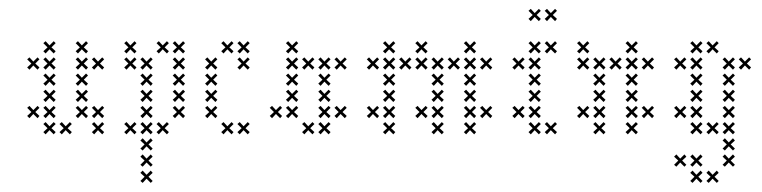

<svg xmlns="http://www.w3.org/2000/svg" viewBox="-20 -301 1683 424"><path d="M102.9 -152.1 93.6 -160.7 102.9 -170 98.6 -174.3 89.3 -165 80.7 -174.3 75.7 -170 85 -160.7 75.7 -152.1 80.7 -147.1 89.3 -156.4 98.6 -147.1ZM102.9 -116.4 93.6 -125 102.9 -134.3 98.6 -138.6 89.3 -129.3 80.7 -138.6 75.7 -134.3 85 -125 75.7 -116.4 80.7 -111.4 89.3 -120.7 98.6 -111.4ZM102.9 -80.7 93.6 -89.3 102.9 -98.6 98.6 -102.9 89.3 -93.6 80.7 -102.9 75.7 -98.6 85 -89.3 75.7 -80.7 80.7 -75.7 89.3 -85 98.6 -75.7ZM102.9 -45 93.6 -53.6 102.9 -62.9 98.6 -67.1 89.3 -57.9 80.7 -67.1 75.7 -62.9 85 -53.6 75.7 -45 80.7 -40 89.3 -49.3 98.6 -40ZM102.9 -9.3 93.6 -17.9 102.9 -27.1 98.6 -31.4 89.3 -22.1 80.7 -31.4 75.7 -27.1 85 -17.9 75.7 -9.3 80.7 -4.3 89.3 -13.6 98.6 -4.3ZM67.1 -45 57.9 -53.6 67.1 -62.9 62.9 -67.1 53.6 -57.9 45 -67.1 40 -62.9 49.3 -53.6 40 -45 45 -40 53.6 -49.3 62.9 -40ZM174.3 -45 165 -53.6 174.3 -62.9 170 -67.1 160.7 -57.9 152.1 -67.1 147.1 -62.9 156.4 -53.6 147.1 -45 152.1 -40 160.7 -49.3 170 -40ZM210 -9.3 200.7 -17.9 210 -27.1 205.7 -31.4 196.4 -22.1 187.9 -31.4 182.9 -27.1 192.1 -17.9 182.9 -9.3 187.9 -4.3 196.4 -13.6 205.7 -4.3ZM174.3 -80.7 165 -89.3 174.3 -98.6 170 -102.9 160.7 -93.6 152.1 -102.9 147.1 -98.6 156.4 -89.3 147.1 -80.7 152.1 -75.7 160.7 -85 170 -75.7ZM174.3 -116.4 165 -125 174.3 -134.3 170 -138.6 160.7 -129.3 152.1 -138.6 147.1 -134.3 156.4 -125 147.1 -116.4 152.1 -111.4 160.7 -120.7 170 -111.4ZM174.3 -152.1 165 -160.7 174.3 -170 170 -174.3 160.7 -165 152.1 -174.3 147.1 -170 156.4 -160.7 147.1 -152.1 152.1 -147.1 160.7 -156.4 170 -147.1ZM210 -152.1 200.7 -160.7 210 -170 205.7 -174.3 196.4 -165 187.9 -174.3 182.9 -170 192.1 -160.7 182.9 -152.1 187.9 -147.1 196.4 -156.4 205.7 -147.1ZM174.3 -187.9 165 -196.4 174.3 -205.7 170 -210 160.7 -200.7 152.1 -210 147.1 -205.7 156.4 -196.4 147.1 -187.9 152.1 -182.9 160.7 -192.1 170 -182.9ZM102.9 -187.9 93.6 -196.4 102.9 -205.7 98.6 -210 89.3 -200.7 80.7 -210 75.7 -205.7 85 -196.4 75.7 -187.9 80.7 -182.9 89.3 -192.1 98.6 -182.9ZM67.1 -152.1 57.9 -160.7 67.1 -170 62.9 -174.3 53.6 -165 45 -174.3 40 -170 49.3 -160.7 40 -152.1 45 -147.1 53.6 -156.4 62.9 -147.1ZM138.6 -9.3 129.3 -17.9 138.6 -27.1 134.3 -31.4 125 -22.1 116.4 -31.4 111.4 -27.1 120.7 -17.9 111.4 -9.3 116.4 -4.3 125 -13.6 134.3 -4.3ZM210 -45 200.7 -53.6 210 -62.9 205.7 -67.1 196.4 -57.9 187.9 -67.1 182.9 -62.9 192.1 -53.6 182.9 -45 187.9 -40 196.4 -49.3 205.7 -40Z M317.1 -116.4 307.9 -125 317.1 -134.3 312.9 -138.6 303.6 -129.3 295 -138.6 290 -134.3 299.3 -125 290 -116.4 295 -111.4 303.6 -120.7 312.9 -111.4ZM317.1 -80.7 307.9 -89.3 317.1 -98.6 312.9 -102.9 303.6 -93.6 295 -102.9 290 -98.6 299.3 -89.3 290 -80.7 295 -75.7 303.6 -85 312.9 -75.7ZM317.1 -45 307.9 -53.6 317.1 -62.9 312.9 -67.1 303.6 -57.9 295 -67.1 290 -62.9 299.3 -53.6 290 -45 295 -40 303.6 -49.3 312.9 -40ZM317.1 -9.3 307.9 -17.9 317.1 -27.1 312.9 -31.4 303.6 -22.1 295 -31.4 290 -27.1 299.3 -17.9 290 -9.3 295 -4.3 303.6 -13.6 312.9 -4.3ZM281.4 -9.3 272.1 -17.9 281.4 -27.1 277.1 -31.4 267.9 -22.1 259.3 -31.4 254.3 -27.1 263.6 -17.9 254.3 -9.3 259.3 -4.3 267.9 -13.6 277.1 -4.3ZM352.9 -9.3 343.6 -17.9 352.9 -27.1 348.6 -31.4 339.3 -22.1 330.7 -31.4 325.7 -27.1 335 -17.9 325.7 -9.3 330.7 -4.3 339.3 -13.6 348.6 -4.3ZM317.1 27.1 307.9 17.9 317.1 9.3 312.9 4.3 303.6 13.6 295 4.3 290 9.3 299.3 17.9 290 27.1 295 31.4 303.6 22.1 312.9 31.4ZM317.1 62.9 307.9 53.6 317.1 45 312.9 40 303.6 49.3 295 40 290 45 299.3 53.6 290 62.9 295 67.1 303.6 57.9 312.9 67.1ZM317.1 98.6 307.9 89.3 317.1 80.7 312.9 75.7 303.6 85 295 75.7 290 80.7 299.3 89.3 290 98.6 295 102.9 303.6 93.6 312.9 102.9ZM317.1 -152.1 307.9 -160.7 317.1 -170 312.9 -174.3 303.6 -165 295 -174.3 290 -170 299.3 -160.7 290 -152.1 295 -147.1 303.6 -156.4 312.9 -147.1ZM281.4 -187.9 272.1 -196.4 281.4 -205.7 277.1 -210 267.9 -200.7 259.3 -210 254.3 -205.7 263.6 -196.4 254.3 -187.9 259.3 -182.9 267.9 -192.1 277.1 -182.9ZM281.4 -152.1 272.1 -160.7 281.4 -170 277.1 -174.3 267.9 -165 259.3 -174.3 254.3 -170 263.6 -160.7 254.3 -152.1 259.3 -147.1 267.9 -156.4 277.1 -147.1ZM352.9 -187.9 343.6 -196.4 352.9 -205.7 348.6 -210 339.3 -200.7 330.7 -210 325.7 -205.7 335 -196.4 325.7 -187.9 330.7 -182.9 339.3 -192.1 348.6 -182.9ZM388.6 -187.9 379.3 -196.4 388.6 -205.7 384.3 -210 375 -200.7 366.4 -210 361.4 -205.7 370.7 -196.4 361.4 -187.9 366.4 -182.9 375 -192.1 384.3 -182.9ZM388.6 -152.1 379.3 -160.7 388.6 -170 384.3 -174.3 375 -165 366.4 -174.3 361.4 -170 370.7 -160.7 361.4 -152.1 366.4 -147.1 375 -156.4 384.3 -147.1ZM388.6 -116.4 379.3 -125 388.6 -134.3 384.3 -138.6 375 -129.3 366.4 -138.6 361.4 -134.3 370.7 -125 361.4 -116.4 366.4 -111.4 375 -120.7 384.3 -111.4ZM388.6 -80.7 379.3 -89.3 388.6 -98.6 384.3 -102.9 375 -93.6 366.4 -102.9 361.4 -98.6 370.7 -89.3 361.4 -80.7 366.4 -75.7 375 -85 384.3 -75.7ZM388.6 -45 379.3 -53.6 388.6 -62.9 384.3 -67.1 375 -57.9 366.4 -67.1 361.4 -62.9 370.7 -53.6 361.4 -45 366.4 -40 375 -49.3 384.3 -40Z M495.7 -9.3 486.4 -17.9 495.7 -27.1 491.4 -31.4 482.1 -22.1 473.6 -31.4 468.6 -27.1 477.9 -17.9 468.6 -9.3 473.6 -4.3 482.1 -13.6 491.4 -4.3ZM460 -45 450.7 -53.6 460 -62.9 455.7 -67.1 446.4 -57.9 437.9 -67.1 432.9 -62.9 442.1 -53.6 432.9 -45 437.9 -40 446.4 -49.3 455.7 -40ZM460 -80.7 450.7 -89.3 460 -98.6 455.7 -102.9 446.4 -93.6 437.9 -102.9 432.9 -98.6 442.1 -89.3 432.9 -80.7 437.9 -75.7 446.4 -85 455.7 -75.7ZM460 -116.4 450.7 -125 460 -134.3 455.7 -138.6 446.4 -129.3 437.9 -138.6 432.9 -134.3 442.1 -125 432.9 -116.4 437.9 -111.4 446.4 -120.7 455.7 -111.4ZM460 -152.1 450.7 -160.7 460 -170 455.7 -174.3 446.4 -165 437.9 -174.3 432.9 -170 442.1 -160.7 432.9 -152.1 437.9 -147.1 446.4 -156.4 455.7 -147.1ZM495.7 -187.9 486.4 -196.4 495.7 -205.7 491.4 -210 482.1 -200.7 473.6 -210 468.6 -205.7 477.9 -196.4 468.6 -187.9 473.6 -182.9 482.1 -192.1 491.4 -182.9ZM531.4 -187.9 522.1 -196.4 531.4 -205.7 527.1 -210 517.9 -200.7 509.3 -210 504.3 -205.7 513.6 -196.4 504.3 -187.9 509.3 -182.9 517.9 -192.1 527.1 -182.9ZM531.4 -152.1 522.1 -160.7 531.4 -170 527.1 -174.3 517.9 -165 509.3 -174.3 504.3 -170 513.6 -160.7 504.3 -152.1 509.3 -147.1 517.9 -156.4 527.1 -147.1ZM531.4 -9.3 522.1 -17.9 531.4 -27.1 527.1 -31.4 517.9 -22.1 509.3 -31.4 504.3 -27.1 513.6 -17.9 504.3 -9.3 509.3 -4.3 517.9 -13.6 527.1 -4.3Z M638.6 -45 629.3 -53.6 638.6 -62.9 634.3 -67.1 625 -57.9 616.4 -67.1 611.4 -62.9 620.7 -53.6 611.4 -45 616.4 -40 625 -49.3 634.3 -40ZM638.6 -80.7 629.3 -89.3 638.6 -98.6 634.3 -102.9 625 -93.6 616.4 -102.9 611.4 -98.6 620.7 -89.3 611.4 -80.7 616.4 -75.7 625 -85 634.3 -75.7ZM638.6 -116.4 629.3 -125 638.6 -134.3 634.3 -138.6 625 -129.3 616.4 -138.6 611.4 -134.3 620.7 -125 611.4 -116.4 616.4 -111.4 625 -120.7 634.3 -111.4ZM674.3 -9.3 665 -17.9 674.3 -27.1 670 -31.4 660.7 -22.1 652.1 -31.4 647.1 -27.1 656.4 -17.9 647.1 -9.3 652.1 -4.3 660.7 -13.6 670 -4.3ZM710 -9.3 700.7 -17.9 710 -27.1 705.7 -31.4 696.4 -22.1 687.9 -31.4 682.9 -27.1 692.1 -17.9 682.9 -9.3 687.9 -4.3 696.4 -13.6 705.7 -4.3ZM710 -152.1 700.7 -160.7 710 -170 705.7 -174.3 696.4 -165 687.9 -174.3 682.9 -170 692.1 -160.7 682.9 -152.1 687.9 -147.1 696.4 -156.4 705.7 -147.1ZM638.6 -152.1 629.3 -160.7 638.6 -170 634.3 -174.3 625 -165 616.4 -174.3 611.4 -170 620.7 -160.7 611.4 -152.1 616.4 -147.1 625 -156.4 634.3 -147.1ZM710 -116.4 700.7 -125 710 -134.3 705.7 -138.6 696.4 -129.3 687.9 -138.6 682.9 -134.3 692.1 -125 682.9 -116.4 687.9 -111.4 696.4 -120.7 705.7 -111.4ZM710 -80.7 700.7 -89.3 710 -98.6 705.7 -102.9 696.4 -93.6 687.9 -102.9 682.9 -98.6 692.1 -89.3 682.9 -80.7 687.9 -75.7 696.4 -85 705.7 -75.7ZM710 -45 700.7 -53.6 710 -62.9 705.7 -67.1 696.4 -57.9 687.9 -67.1 682.9 -62.9 692.1 -53.6 682.9 -45 687.9 -40 696.4 -49.3 705.7 -40ZM745.7 -152.1 736.4 -160.7 745.7 -170 741.4 -174.3 732.1 -165 723.6 -174.3 718.6 -170 727.9 -160.7 718.6 -152.1 723.6 -147.1 732.1 -156.4 741.4 -147.1ZM674.3 -152.1 665 -160.7 674.3 -170 670 -174.3 660.7 -165 652.1 -174.3 647.1 -170 656.4 -160.7 647.1 -152.1 652.1 -147.1 660.7 -156.4 670 -147.1ZM602.9 -45 593.6 -53.6 602.9 -62.9 598.6 -67.1 589.3 -57.9 580.7 -67.1 575.7 -62.9 585 -53.6 575.7 -45 580.7 -40 589.3 -49.3 598.6 -40ZM638.6 -187.9 629.3 -196.4 638.6 -205.7 634.3 -210 625 -200.7 616.4 -210 611.4 -205.7 620.7 -196.4 611.4 -187.9 616.4 -182.9 625 -192.1 634.3 -182.9ZM745.7 -45 736.4 -53.6 745.7 -62.9 741.4 -67.1 732.1 -57.9 723.6 -67.1 718.6 -62.9 727.9 -53.6 718.6 -45 723.6 -40 732.1 -49.3 741.4 -40Z M852.9 -152.1 843.6 -160.7 852.9 -170 848.6 -174.3 839.3 -165 830.7 -174.3 825.7 -170 835 -160.7 825.7 -152.1 830.7 -147.1 839.3 -156.4 848.6 -147.1ZM852.9 -116.4 843.6 -125 852.9 -134.3 848.6 -138.6 839.3 -129.3 830.7 -138.6 825.7 -134.3 835 -125 825.7 -116.4 830.7 -111.4 839.3 -120.7 848.6 -111.4ZM852.9 -80.7 843.6 -89.3 852.9 -98.6 848.6 -102.9 839.3 -93.6 830.7 -102.9 825.7 -98.6 835 -89.3 825.7 -80.7 830.7 -75.7 839.3 -85 848.6 -75.7ZM852.9 -9.3 843.6 -17.9 852.9 -27.1 848.6 -31.4 839.3 -22.1 830.7 -31.4 825.7 -27.1 835 -17.9 825.7 -9.3 830.7 -4.3 839.3 -13.6 848.6 -4.3ZM852.9 -45 843.6 -53.6 852.9 -62.9 848.6 -67.1 839.3 -57.9 830.7 -67.1 825.7 -62.9 835 -53.6 825.7 -45 830.7 -40 839.3 -49.3 848.6 -40ZM817.1 -45 807.9 -53.6 817.1 -62.9 812.9 -67.1 803.6 -57.9 795 -67.1 790 -62.9 799.3 -53.6 790 -45 795 -40 803.6 -49.3 812.9 -40ZM817.1 -152.1 807.9 -160.7 817.1 -170 812.9 -174.3 803.6 -165 795 -174.3 790 -170 799.3 -160.7 790 -152.1 795 -147.1 803.6 -156.4 812.9 -147.1ZM852.9 -187.9 843.6 -196.4 852.9 -205.7 848.6 -210 839.3 -200.7 830.7 -210 825.7 -205.7 835 -196.4 825.7 -187.9 830.7 -182.9 839.3 -192.1 848.6 -182.9ZM888.6 -152.1 879.3 -160.7 888.6 -170 884.3 -174.3 875 -165 866.4 -174.3 861.4 -170 870.7 -160.7 861.4 -152.1 866.4 -147.1 875 -156.4 884.3 -147.1ZM924.3 -187.9 915 -196.4 924.3 -205.7 920 -210 910.7 -200.7 902.1 -210 897.1 -205.7 906.4 -196.4 897.1 -187.9 902.1 -182.9 910.7 -192.1 920 -182.9ZM960 -116.4 950.7 -125 960 -134.3 955.7 -138.6 946.4 -129.3 937.9 -138.6 932.9 -134.3 942.1 -125 932.9 -116.4 937.9 -111.4 946.4 -120.7 955.7 -111.4ZM960 -80.7 950.7 -89.3 960 -98.6 955.7 -102.9 946.4 -93.6 937.9 -102.9 932.9 -98.6 942.1 -89.3 932.9 -80.7 937.9 -75.7 946.4 -85 955.7 -75.7ZM960 -45 950.7 -53.6 960 -62.9 955.7 -67.1 946.4 -57.9 937.9 -67.1 932.9 -62.9 942.1 -53.6 932.9 -45 937.9 -40 946.4 -49.3 955.7 -40ZM960 -9.3 950.7 -17.9 960 -27.1 955.7 -31.4 946.4 -22.1 937.9 -31.4 932.9 -27.1 942.1 -17.9 932.9 -9.3 937.9 -4.3 946.4 -13.6 955.7 -4.3ZM924.3 -45 915 -53.6 924.3 -62.9 920 -67.1 910.7 -57.9 902.1 -67.1 897.1 -62.9 906.4 -53.6 897.1 -45 902.1 -40 910.7 -49.3 920 -40ZM924.3 -152.1 915 -160.7 924.3 -170 920 -174.3 910.7 -165 902.1 -174.3 897.1 -170 906.4 -160.7 897.1 -152.1 902.1 -147.1 910.7 -156.4 920 -147.1ZM960 -152.1 950.7 -160.7 960 -170 955.7 -174.3 946.4 -165 937.9 -174.3 932.9 -170 942.1 -160.7 932.9 -152.1 937.9 -147.1 946.4 -156.4 955.7 -147.1ZM995.7 -152.1 986.4 -160.7 995.7 -170 991.4 -174.3 982.1 -165 973.6 -174.3 968.6 -170 977.9 -160.7 968.6 -152.1 973.6 -147.1 982.1 -156.4 991.4 -147.1ZM1031.4 -187.9 1022.1 -196.4 1031.4 -205.7 1027.1 -210 1017.9 -200.7 1009.3 -210 1004.3 -205.7 1013.6 -196.4 1004.3 -187.9 1009.3 -182.9 1017.9 -192.1 1027.1 -182.9ZM1031.4 -152.1 1022.1 -160.7 1031.4 -170 1027.1 -174.3 1017.9 -165 1009.3 -174.3 1004.3 -170 1013.6 -160.7 1004.3 -152.1 1009.3 -147.1 1017.9 -156.4 1027.1 -147.1ZM1067.1 -152.1 1057.9 -160.7 1067.1 -170 1062.9 -174.3 1053.6 -165 1045 -174.3 1040 -170 1049.3 -160.7 1040 -152.1 1045 -147.1 1053.6 -156.4 1062.9 -147.1ZM1031.4 -116.4 1022.1 -125 1031.4 -134.3 1027.1 -138.6 1017.9 -129.3 1009.3 -138.6 1004.3 -134.3 1013.6 -125 1004.3 -116.4 1009.3 -111.4 1017.9 -120.7 1027.1 -111.4ZM1031.4 -80.7 1022.1 -89.3 1031.4 -98.6 1027.1 -102.9 1017.9 -93.6 1009.3 -102.9 1004.3 -98.6 1013.6 -89.3 1004.3 -80.7 1009.3 -75.7 1017.9 -85 1027.1 -75.7ZM1031.4 -45 1022.1 -53.6 1031.4 -62.9 1027.1 -67.1 1017.9 -57.9 1009.3 -67.1 1004.3 -62.9 1013.6 -53.6 1004.3 -45 1009.3 -40 1017.9 -49.3 1027.1 -40ZM1031.4 -9.3 1022.1 -17.9 1031.4 -27.1 1027.1 -31.4 1017.9 -22.1 1009.3 -31.4 1004.3 -27.1 1013.6 -17.9 1004.3 -9.3 1009.3 -4.3 1017.9 -13.6 1027.1 -4.3ZM1067.1 -45 1057.9 -53.6 1067.1 -62.9 1062.9 -67.1 1053.6 -57.9 1045 -67.1 1040 -62.9 1049.3 -53.6 1040 -45 1045 -40 1053.6 -49.3 1062.9 -40Z M1174.3 -152.1 1165 -160.7 1174.3 -170 1170 -174.3 1160.7 -165 1152.1 -174.3 1147.1 -170 1156.4 -160.7 1147.1 -152.1 1152.1 -147.1 1160.7 -156.4 1170 -147.1ZM1174.3 -116.4 1165 -125 1174.3 -134.3 1170 -138.6 1160.7 -129.3 1152.1 -138.6 1147.1 -134.3 1156.4 -125 1147.1 -116.4 1152.1 -111.4 1160.7 -120.7 1170 -111.4ZM1174.3 -80.7 1165 -89.3 1174.3 -98.6 1170 -102.9 1160.7 -93.6 1152.1 -102.9 1147.1 -98.6 1156.4 -89.3 1147.1 -80.7 1152.1 -75.7 1160.7 -85 1170 -75.7ZM1174.3 -45 1165 -53.6 1174.3 -62.9 1170 -67.1 1160.7 -57.9 1152.1 -67.1 1147.1 -62.9 1156.4 -53.6 1147.1 -45 1152.1 -40 1160.7 -49.3 1170 -40ZM1174.3 -9.3 1165 -17.9 1174.3 -27.1 1170 -31.4 1160.7 -22.1 1152.1 -31.4 1147.1 -27.1 1156.4 -17.9 1147.1 -9.3 1152.1 -4.3 1160.7 -13.6 1170 -4.3ZM1138.6 -45 1129.3 -53.6 1138.6 -62.9 1134.3 -67.1 1125 -57.9 1116.4 -67.1 1111.4 -62.9 1120.7 -53.6 1111.4 -45 1116.4 -40 1125 -49.3 1134.3 -40ZM1210 -9.3 1200.7 -17.9 1210 -27.1 1205.7 -31.4 1196.4 -22.1 1187.9 -31.4 1182.9 -27.1 1192.1 -17.9 1182.9 -9.3 1187.9 -4.3 1196.4 -13.6 1205.7 -4.3ZM1174.3 -187.9 1165 -196.4 1174.3 -205.7 1170 -210 1160.7 -200.7 1152.1 -210 1147.1 -205.7 1156.4 -196.4 1147.1 -187.9 1152.1 -182.9 1160.7 -192.1 1170 -182.9ZM1138.6 -152.1 1129.3 -160.7 1138.6 -170 1134.3 -174.3 1125 -165 1116.4 -174.3 1111.4 -170 1120.7 -160.7 1111.4 -152.1 1116.4 -147.1 1125 -156.4 1134.3 -147.1ZM1174.3 -259.3 1165 -267.9 1174.3 -277.1 1170 -281.4 1160.7 -272.1 1152.1 -281.4 1147.1 -277.1 1156.4 -267.9 1147.1 -259.3 1152.1 -254.3 1160.7 -263.6 1170 -254.3ZM1210 -259.3 1200.7 -267.9 1210 -277.1 1205.7 -281.4 1196.4 -272.1 1187.9 -281.4 1182.9 -277.1 1192.1 -267.9 1182.9 -259.3 1187.9 -254.3 1196.4 -263.6 1205.7 -254.3ZM1210 -187.9 1200.7 -196.4 1210 -205.7 1205.7 -210 1196.4 -200.7 1187.9 -210 1182.9 -205.7 1192.1 -196.4 1182.9 -187.9 1187.9 -182.9 1196.4 -192.1 1205.7 -182.9Z M1317.1 -116.4 1307.9 -125 1317.1 -134.3 1312.9 -138.6 1303.6 -129.3 1295 -138.6 1290 -134.3 1299.3 -125 1290 -116.4 1295 -111.4 1303.6 -120.7 1312.9 -111.4ZM1317.1 -80.7 1307.9 -89.3 1317.1 -98.6 1312.9 -102.9 1303.6 -93.6 1295 -102.9 1290 -98.6 1299.3 -89.3 1290 -80.7 1295 -75.7 1303.6 -85 1312.9 -75.7ZM1317.1 -45 1307.9 -53.6 1317.1 -62.9 1312.9 -67.1 1303.6 -57.9 1295 -67.1 1290 -62.9 1299.3 -53.6 1290 -45 1295 -40 1303.6 -49.3 1312.9 -40ZM1281.4 -45 1272.1 -53.6 1281.4 -62.9 1277.1 -67.1 1267.9 -57.9 1259.3 -67.1 1254.3 -62.9 1263.6 -53.6 1254.3 -45 1259.3 -40 1267.9 -49.3 1277.1 -40ZM1317.1 -152.1 1307.9 -160.7 1317.1 -170 1312.9 -174.3 1303.6 -165 1295 -174.3 1290 -170 1299.3 -160.7 1290 -152.1 1295 -147.1 1303.6 -156.4 1312.9 -147.1ZM1388.6 -187.9 1379.3 -196.4 1388.6 -205.7 1384.3 -210 1375 -200.7 1366.4 -210 1361.4 -205.7 1370.7 -196.4 1361.4 -187.9 1366.4 -182.9 1375 -192.1 1384.3 -182.9ZM1388.6 -152.1 1379.3 -160.7 1388.6 -170 1384.3 -174.3 1375 -165 1366.4 -174.3 1361.4 -170 1370.7 -160.7 1361.4 -152.1 1366.4 -147.1 1375 -156.4 1384.3 -147.1ZM1424.3 -152.1 1415 -160.7 1424.3 -170 1420 -174.3 1410.7 -165 1402.1 -174.3 1397.1 -170 1406.4 -160.7 1397.1 -152.1 1402.1 -147.1 1410.7 -156.4 1420 -147.1ZM1388.6 -116.4 1379.3 -125 1388.6 -134.3 1384.3 -138.6 1375 -129.3 1366.4 -138.6 1361.4 -134.3 1370.7 -125 1361.4 -116.4 1366.4 -111.4 1375 -120.7 1384.3 -111.4ZM1388.6 -80.7 1379.3 -89.3 1388.6 -98.6 1384.3 -102.9 1375 -93.6 1366.4 -102.9 1361.4 -98.6 1370.7 -89.3 1361.4 -80.7 1366.4 -75.7 1375 -85 1384.3 -75.7ZM1388.6 -45 1379.3 -53.6 1388.6 -62.9 1384.3 -67.1 1375 -57.9 1366.4 -67.1 1361.4 -62.9 1370.7 -53.6 1361.4 -45 1366.4 -40 1375 -49.3 1384.3 -40ZM1388.6 -9.3 1379.3 -17.9 1388.6 -27.1 1384.3 -31.4 1375 -22.1 1366.4 -31.4 1361.4 -27.1 1370.7 -17.9 1361.4 -9.3 1366.4 -4.3 1375 -13.6 1384.3 -4.3ZM1424.3 -45 1415 -53.6 1424.3 -62.9 1420 -67.1 1410.7 -57.9 1402.1 -67.1 1397.1 -62.9 1406.4 -53.6 1397.1 -45 1402.1 -40 1410.7 -49.3 1420 -40ZM1281.4 -152.1 1272.1 -160.7 1281.4 -170 1277.1 -174.3 1267.9 -165 1259.3 -174.3 1254.3 -170 1263.6 -160.7 1254.3 -152.1 1259.3 -147.1 1267.9 -156.4 1277.1 -147.1ZM1281.4 -187.9 1272.1 -196.4 1281.4 -205.7 1277.1 -210 1267.9 -200.7 1259.3 -210 1254.3 -205.7 1263.6 -196.4 1254.3 -187.9 1259.3 -182.9 1267.9 -192.1 1277.1 -182.9ZM1317.1 -9.3 1307.9 -17.9 1317.1 -27.1 1312.9 -31.4 1303.6 -22.1 1295 -31.4 1290 -27.1 1299.3 -17.9 1290 -9.3 1295 -4.3 1303.6 -13.6 1312.9 -4.3ZM1352.9 -152.1 1343.6 -160.7 1352.9 -170 1348.6 -174.3 1339.3 -165 1330.7 -174.3 1325.7 -170 1335 -160.7 1325.7 -152.1 1330.7 -147.1 1339.3 -156.4 1348.6 -147.1Z M1567.1 98.6 1557.9 89.3 1567.1 80.7 1562.9 75.7 1553.6 85 1545 75.7 1540 80.7 1549.3 89.3 1540 98.6 1545 102.9 1553.6 93.6 1562.9 102.9ZM1531.4 62.9 1522.1 53.6 1531.4 45 1527.1 40 1517.9 49.3 1509.3 40 1504.3 45 1513.6 53.6 1504.3 62.9 1509.3 67.1 1517.9 57.9 1527.1 67.1ZM1495.7 62.9 1486.4 53.6 1495.7 45 1491.4 40 1482.1 49.3 1473.6 40 1468.6 45 1477.9 53.6 1468.6 62.9 1473.6 67.1 1482.1 57.9 1491.4 67.1ZM1531.4 98.6 1522.1 89.3 1531.4 80.7 1527.1 75.7 1517.9 85 1509.3 75.7 1504.3 80.7 1513.6 89.3 1504.3 98.6 1509.3 102.9 1517.9 93.6 1527.1 102.9ZM1602.9 62.9 1593.6 53.6 1602.9 45 1598.6 40 1589.3 49.3 1580.7 40 1575.7 45 1585 53.6 1575.7 62.9 1580.7 67.1 1589.3 57.9 1598.6 67.1ZM1638.6 -152.1 1629.3 -160.7 1638.6 -170 1634.3 -174.3 1625 -165 1616.4 -174.3 1611.4 -170 1620.7 -160.7 1611.4 -152.1 1616.4 -147.1 1625 -156.4 1634.3 -147.1ZM1602.9 -152.1 1593.6 -160.7 1602.9 -170 1598.6 -174.3 1589.3 -165 1580.7 -174.3 1575.7 -170 1585 -160.7 1575.7 -152.1 1580.7 -147.1 1589.3 -156.4 1598.6 -147.1ZM1567.1 -187.9 1557.9 -196.4 1567.1 -205.7 1562.9 -210 1553.6 -200.7 1545 -210 1540 -205.7 1549.3 -196.4 1540 -187.9 1545 -182.9 1553.6 -192.1 1562.9 -182.9ZM1495.7 -152.1 1486.4 -160.7 1495.7 -170 1491.4 -174.3 1482.1 -165 1473.6 -174.3 1468.6 -170 1477.9 -160.7 1468.6 -152.1 1473.6 -147.1 1482.1 -156.4 1491.4 -147.1ZM1531.4 -116.4 1522.1 -125 1531.4 -134.3 1527.1 -138.6 1517.9 -129.3 1509.3 -138.6 1504.3 -134.3 1513.6 -125 1504.3 -116.4 1509.3 -111.4 1517.9 -120.7 1527.1 -111.4ZM1531.4 -80.7 1522.1 -89.3 1531.4 -98.6 1527.1 -102.9 1517.9 -93.6 1509.3 -102.9 1504.3 -98.6 1513.6 -89.3 1504.3 -80.7 1509.3 -75.7 1517.9 -85 1527.1 -75.7ZM1531.4 -45 1522.1 -53.6 1531.4 -62.9 1527.1 -67.1 1517.9 -57.9 1509.3 -67.1 1504.3 -62.9 1513.6 -53.6 1504.3 -45 1509.3 -40 1517.9 -49.3 1527.1 -40ZM1495.7 -45 1486.4 -53.6 1495.7 -62.9 1491.4 -67.1 1482.1 -57.9 1473.6 -67.1 1468.6 -62.9 1477.9 -53.6 1468.6 -45 1473.6 -40 1482.1 -49.3 1491.4 -40ZM1531.4 -9.3 1522.1 -17.9 1531.4 -27.1 1527.1 -31.4 1517.9 -22.1 1509.3 -31.4 1504.3 -27.1 1513.6 -17.9 1504.3 -9.3 1509.3 -4.3 1517.9 -13.6 1527.1 -4.3ZM1567.1 -9.3 1557.9 -17.9 1567.1 -27.1 1562.9 -31.4 1553.6 -22.1 1545 -31.4 1540 -27.1 1549.3 -17.9 1540 -9.3 1545 -4.3 1553.6 -13.6 1562.9 -4.3ZM1602.9 27.1 1593.6 17.9 1602.9 9.3 1598.6 4.3 1589.3 13.6 1580.7 4.3 1575.7 9.3 1585 17.9 1575.7 27.1 1580.7 31.4 1589.3 22.1 1598.6 31.4ZM1602.9 -9.3 1593.6 -17.9 1602.9 -27.1 1598.6 -31.4 1589.3 -22.1 1580.7 -31.4 1575.7 -27.1 1585 -17.9 1575.7 -9.3 1580.7 -4.3 1589.3 -13.6 1598.6 -4.3ZM1602.9 -45 1593.6 -53.6 1602.9 -62.9 1598.6 -67.1 1589.3 -57.9 1580.7 -67.1 1575.7 -62.9 1585 -53.6 1575.7 -45 1580.7 -40 1589.3 -49.3 1598.6 -40ZM1602.9 -80.7 1593.6 -89.3 1602.9 -98.6 1598.6 -102.9 1589.3 -93.6 1580.7 -102.9 1575.7 -98.6 1585 -89.3 1575.7 -80.7 1580.7 -75.7 1589.3 -85 1598.6 -75.7ZM1602.9 -116.4 1593.6 -125 1602.9 -134.3 1598.6 -138.6 1589.3 -129.3 1580.7 -138.6 1575.7 -134.3 1585 -125 1575.7 -116.4 1580.7 -111.4 1589.3 -120.7 1598.6 -111.4ZM1531.4 -187.9 1522.1 -196.4 1531.4 -205.7 1527.1 -210 1517.9 -200.7 1509.3 -210 1504.3 -205.7 1513.6 -196.4 1504.3 -187.9 1509.3 -182.9 1517.9 -192.1 1527.1 -182.9ZM1531.4 -152.1 1522.1 -160.7 1531.4 -170 1527.1 -174.3 1517.9 -165 1509.3 -174.3 1504.3 -170 1513.6 -160.7 1504.3 -152.1 1509.3 -147.1 1517.9 -156.4 1527.1 -147.1Z"/></svg>

Font: Gossip Low Cross Small
Style: Regular
Weight: 200
Width: 3
Designer: Deborah Khodanovich
Version: Version 1.001;Glyphs 3.3.1 (3343)